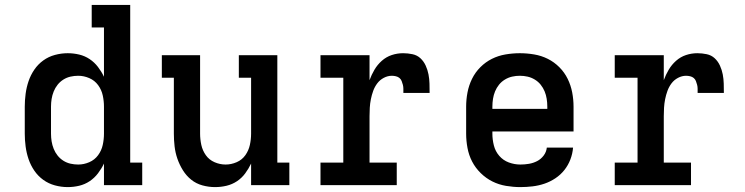

<svg xmlns="http://www.w3.org/2000/svg" viewBox="-20 -755 3040 783"><path d="M256 8Q230 8 204 1Q178 -6 156.5 -21.5Q135 -37 120 -59Q105 -81 96.5 -106Q88 -131 84.5 -157.5Q81 -184 81 -210V-320Q81 -346 84.5 -372.5Q88 -399 96.5 -424Q105 -449 120 -471Q135 -493 156.5 -508.5Q178 -524 204 -531Q230 -538 256 -538Q280 -538 303 -532.5Q326 -527 345.5 -514Q365 -501 379.5 -482Q394 -463 404 -442V-643H354V-735H511V-92H560V0H404V-88Q394 -67 379.5 -48Q365 -29 345.5 -16Q326 -3 303 2.5Q280 8 256 8ZM299 -84Q322 -84 344 -93.5Q366 -103 380 -122Q394 -141 399 -164Q404 -187 404 -210V-320Q404 -343 399 -366Q394 -389 380 -408Q366 -427 344 -436.5Q322 -446 299 -446Q283 -446 267.5 -442.5Q252 -439 238.5 -430.5Q225 -422 215 -409.5Q205 -397 199 -382Q193 -367 190.5 -351.5Q188 -336 188 -320V-210Q188 -194 190.5 -178.5Q193 -163 199 -148Q205 -133 215 -120.5Q225 -108 238.5 -99.5Q252 -91 267.5 -87.5Q283 -84 299 -84Z M857 8Q831 8 805.5 1Q780 -6 760 -22Q740 -38 726 -60.5Q712 -83 703.5 -107.5Q695 -132 692 -158Q689 -184 689 -210V-438H640V-530H796V-210Q796 -187 801 -164Q806 -141 819.5 -122Q833 -103 855 -93.5Q877 -84 900 -84Q923 -84 945 -93.5Q967 -103 980.5 -122Q994 -141 999 -164Q1004 -187 1004 -210V-438H954V-530H1111V-92H1160V0H1004V-88Q994 -67 980 -48Q966 -29 946.5 -16Q927 -3 904 2.5Q881 8 857 8Z M1287 0V-92H1380V-438H1287V-530H1487V-428Q1495 -450 1507 -470.5Q1519 -491 1537 -507Q1555 -523 1577.5 -530.5Q1600 -538 1624 -538Q1643 -538 1662 -534Q1681 -530 1694.5 -517.5Q1708 -505 1716 -487.5Q1724 -470 1727.5 -451.5Q1731 -433 1731.5 -414Q1732 -395 1732 -376H1625Q1625 -385 1625 -393Q1625 -401 1623 -409Q1621 -417 1618 -424.5Q1615 -432 1609 -437Q1603 -442 1594.5 -444Q1586 -446 1578 -446Q1561 -446 1545 -437.5Q1529 -429 1518.5 -415Q1508 -401 1502 -384.5Q1496 -368 1492.5 -350.5Q1489 -333 1488 -315.5Q1487 -298 1487 -281V-92H1598V0Z M2102 8Q2073 8 2043.5 3Q2014 -2 1988 -15Q1962 -28 1940.5 -49Q1919 -70 1905.5 -96Q1892 -122 1886.5 -151.5Q1881 -181 1881 -210V-320Q1881 -349 1886.5 -378Q1892 -407 1905 -433.5Q1918 -460 1939 -481Q1960 -502 1986 -515Q2012 -528 2041.5 -533Q2071 -538 2100 -538Q2129 -538 2158.5 -533Q2188 -528 2214 -515Q2240 -502 2261 -481Q2282 -460 2295 -433.5Q2308 -407 2313.5 -378Q2319 -349 2319 -320V-219H1988V-210Q1988 -186 1994 -162Q2000 -138 2016 -119.5Q2032 -101 2055 -92.5Q2078 -84 2102 -84Q2120 -84 2137.5 -87Q2155 -90 2170.5 -98Q2186 -106 2197 -120.5Q2208 -135 2210 -153H2317Q2315 -128 2306 -104.5Q2297 -81 2281.5 -61.5Q2266 -42 2245 -28Q2224 -14 2200.5 -6Q2177 2 2152 5Q2127 8 2102 8ZM2212 -311V-320Q2212 -336 2209.5 -352Q2207 -368 2201 -382.5Q2195 -397 2185 -409.5Q2175 -422 2161 -430.5Q2147 -439 2131.5 -442.5Q2116 -446 2100 -446Q2084 -446 2068.5 -442.5Q2053 -439 2039 -430.5Q2025 -422 2015 -409.5Q2005 -397 1999 -382.5Q1993 -368 1990.5 -352Q1988 -336 1988 -320V-311Z M2487 0V-92H2580V-438H2487V-530H2687V-428Q2695 -450 2707 -470.5Q2719 -491 2737 -507Q2755 -523 2777.5 -530.5Q2800 -538 2824 -538Q2843 -538 2862 -534Q2881 -530 2894.5 -517.5Q2908 -505 2916 -487.5Q2924 -470 2927.5 -451.5Q2931 -433 2931.5 -414Q2932 -395 2932 -376H2825Q2825 -385 2825 -393Q2825 -401 2823 -409Q2821 -417 2818 -424.5Q2815 -432 2809 -437Q2803 -442 2794.5 -444Q2786 -446 2778 -446Q2761 -446 2745 -437.5Q2729 -429 2718.5 -415Q2708 -401 2702 -384.5Q2696 -368 2692.5 -350.5Q2689 -333 2688 -315.5Q2687 -298 2687 -281V-92H2798V0Z"/></svg>

Font: Iosevka Curly Slab SmBdEx
Style: Regular
Weight: 600
Width: 7
Monospace: yes
Designer: Belleve Invis
Foundry: Belleve Invis
Version: Version 11.1.0; ttfautohint (v1.8.3)